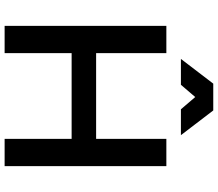

<svg xmlns="http://www.w3.org/2000/svg" viewBox="-76 -867 943 831"><g transform="rotate(90 395.5 -451.5)"><path d="M400 -825 347 -763H235L342 -903H458L565 -763H453ZM581 -700H699V0H581V-290H210V0H92V-700H210V-396H581Z"/></g></svg>

Font: Montserrat-Arabic
Style: Regular
Weight: 400
Designer: Mohamed Gaber
Foundry: Kief Type Foundry
Version: Version 5.008;PS 005.008;hotconv 1.0.88;makeotf.lib2.5.64775